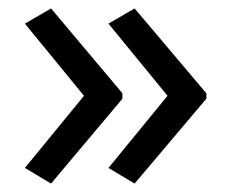

<svg xmlns="http://www.w3.org/2000/svg" viewBox="-20 -491 549 455"><path d="M469 -257 299 -56 237 -93 377 -264 237 -435 299 -471 469 -270ZM270 -257 101 -56 39 -93 179 -264 39 -435 101 -471 270 -270Z"/></svg>

Font: Noto Sans Tifinagh Azawagh
Style: Regular
Weight: 400
Designer: JamraPatel
Foundry: JamraPatel LLC
Version: Version 2.006; ttfautohint (v1.8.4.7-5d5b)